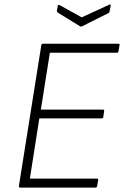

<svg xmlns="http://www.w3.org/2000/svg" viewBox="-20 -854 572 874"><path d="M72 0Q65 0 66 -7L168 -648Q169 -655 175 -655H518Q522 -655 523.5 -654Q525 -653 524 -648L519 -619Q518 -614 512 -614H207L166 -355H449Q455 -355 454 -348L450 -320Q448 -315 442 -315H159L116 -41H421Q428 -41 427 -35L422 -6Q420 0 415 0ZM476 -832Q480 -834 482.5 -833.5Q485 -833 484 -829L479 -803Q478 -796 473 -794L353 -734Q348 -732 345 -734L244 -796Q238 -801 239 -806L243 -827Q244 -834 251 -831L352 -775Z"/></svg>

Font: Sofia Sans ExtraLight
Style: Italic
Weight: 250
Italic angle: -9°
Version: Version 4.100-B